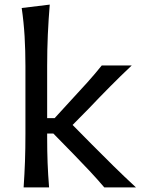

<svg xmlns="http://www.w3.org/2000/svg" viewBox="-20 -809 620 829"><path d="M82 0Q85.9 -58.1 87.9 -112.3Q89.8 -166.5 89.8 -231.9V-523.9Q89.8 -590.3 86.2 -652.3Q82.5 -714.4 73.7 -774.4L194.8 -789.1Q189.5 -725.1 186.5 -659.7Q183.6 -594.2 183.6 -523.9V-298.8H215.8L289.6 -379.4Q323.7 -416 356.7 -452.6Q389.6 -489.3 419.4 -526.4H548.8Q499.5 -480 453.9 -433.8Q408.2 -387.7 364.3 -341.3L293.5 -269.5L375.5 -186.5Q421.4 -140.1 469 -93.3Q516.6 -46.4 566.9 0H430.2Q399.9 -35.6 366.5 -71.3Q333 -106.9 298.3 -142.6L210.4 -232.4H183.6V-216.3Q183.6 -157.7 185.5 -106.4Q187.5 -55.2 191.9 0Z"/></svg>

Font: Pinar Medium
Style: Regular
Weight: 500
Designer: Amin Abedi
Version: Version 3.000